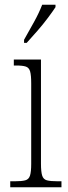

<svg xmlns="http://www.w3.org/2000/svg" viewBox="-20 -786 286 806"><path d="M23 0V-25H42Q71 -25 86 -29Q101 -33 106 -49Q111 -65 111 -98V-436Q111 -470 106.5 -486Q102 -502 88.5 -506.5Q75 -511 48 -511H38V-536H152V-99Q152 -65 157 -49Q162 -33 177 -29Q192 -25 222 -25H238V0ZM81 -619Q103 -658 123.5 -695Q144 -732 157 -766H213V-756Q202 -739 181.5 -711.5Q161 -684 136.5 -656Q112 -628 92 -606H81Z"/></svg>

Font: Noto Serif Condensed ExtraLight
Style: Regular
Weight: 200
Width: 3
Designer: Monotype Design Team
Foundry: Monotype Imaging Inc.
Version: Version 2.013; ttfautohint (v1.8.4.7-5d5b)